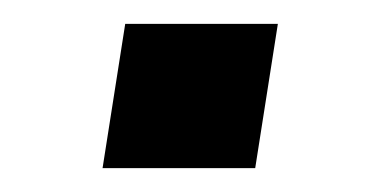

<svg xmlns="http://www.w3.org/2000/svg" viewBox="-20 -354 311 161"><path d="M66 -213 85 -334H213L194 -213Z"/></svg>

Font: Nunito Sans 7pt Medium
Style: Italic
Weight: 500
Italic angle: -9°
Designer: Vernon Adams
Foundry: Vernon Adams
Version: Version 3.101;gftools[0.9.27]